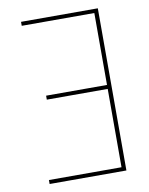

<svg xmlns="http://www.w3.org/2000/svg" viewBox="-83 -796 666 857"><g transform="rotate(-10 250.0 -367.5)"><path d="M72 0V-18H401V-373H125V-391H401V-717H72V-735H420V0Z"/></g></svg>

Font: Iosevka Curly Thin
Style: Regular
Weight: 100
Monospace: yes
Designer: Belleve Invis
Foundry: Belleve Invis
Version: Version 22.1.2; ttfautohint (v1.8.4)